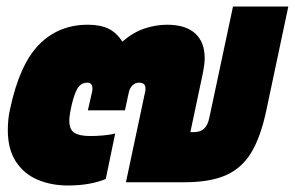

<svg xmlns="http://www.w3.org/2000/svg" viewBox="-20 -560 906 590"><path d="M189 10Q137 10 95 -8Q53 -26 28.5 -64Q4 -102 4 -160Q4 -175 5.5 -191.5Q7 -208 11 -225Q40 -362 100 -423Q160 -484 250 -484Q288 -484 313 -472Q338 -460 356 -432Q388 -460 423 -472Q458 -484 494 -484Q550 -484 579.5 -457.5Q609 -431 609 -381Q609 -371 607.5 -360.5Q606 -350 604 -338L565 -154H576Q595 -154 606.5 -164Q618 -174 623 -197L696 -540H866L798 -219Q781 -139 752 -91Q723 -43 674 -21.5Q625 0 548 0H367L426 -278Q427 -281 427 -284Q427 -287 427 -289Q427 -306 407 -306Q396 -306 387.5 -298Q379 -290 376 -277L364 -221H250L263 -278Q264 -282 264 -288Q264 -306 248 -306Q227 -306 216 -284.5Q205 -263 197 -222Q195 -212 194 -204Q193 -196 193 -189Q193 -162 208.5 -152Q224 -142 258 -142Q277 -142 299 -144Q321 -146 334 -150L305 -10Q284 -1 254.5 4.5Q225 10 189 10Z"/></svg>

Font: Kanit ExtraBold
Style: Italic
Weight: 800
Italic angle: -12°
Designer: Katatrad Team
Foundry: CadsonDemak
Version: Version 2.000; ttfautohint (v1.8.3)